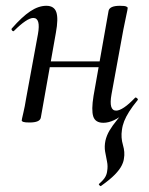

<svg xmlns="http://www.w3.org/2000/svg" viewBox="-20 -415 515 663"><path d="M329 227Q328 229 324 225.5Q320 222 322 220Q338 206 343.5 196Q349 186 350 176Q353 159 349.5 142.5Q346 126 343 108.5Q340 91 344 71Q348 53 358 36Q368 19 384 -0.5Q400 -20 420 -46L414 -27Q372 9 337 9Q309 9 302 -13Q295 -35 303 -84L355 -378Q359 -395 394 -395Q411 -395 416 -392.5Q421 -390 421 -388Q421 -384 416 -361.5Q411 -339 406 -313L365 -89Q355 -33 381 -33Q392 -33 408.5 -44Q425 -55 446 -77Q448 -80 453 -76Q458 -72 455 -69Q437 -47 426 -29.5Q415 -12 409 3Q403 18 401 34Q397 60 404.5 85.5Q412 111 408 132Q407 143 400 157Q393 171 376.5 188Q360 205 329 227ZM82 8Q66 8 60.5 6Q55 4 55 1Q55 -2 60.5 -25Q66 -48 70 -74L111 -297Q121 -353 95 -353Q84 -353 67 -341.5Q50 -330 29 -309Q26 -305 22 -309.5Q18 -314 21 -317Q56 -357 84.5 -376Q113 -395 140 -395Q167 -395 174.5 -373Q182 -351 173 -302L121 -9Q118 8 82 8ZM120 -183 124 -203H359L356 -183Z"/></svg>

Font: Cormorant Medium
Style: Italic
Weight: 500
Italic angle: -10°
Designer: Christian Thalmann (Catharsis Fonts)
Foundry: Catharsis Fonts
Version: Version 4.000